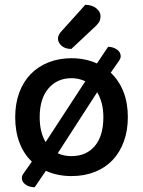

<svg xmlns="http://www.w3.org/2000/svg" viewBox="-20 -727 602 808"><path d="M518 -234Q518 -177 501 -131Q484 -85 453.5 -53Q423 -21 379 -3.5Q335 14 281 14Q222 14 173 -8L126 61Q104 61 88 50Q72 39 72 22Q72 13 79 3L114 -47Q80 -79 62 -126.5Q44 -174 44 -234Q44 -291 61 -337Q78 -383 109 -415Q140 -447 184 -464.5Q228 -482 281 -482Q339 -482 388 -460L435 -530Q455 -530 471.5 -519Q488 -508 488 -490Q488 -482 482 -473L446 -421Q481 -388 499.5 -341Q518 -294 518 -234ZM415 -234Q415 -266 408 -292.5Q401 -319 389 -339L223 -82Q248 -70 281 -70Q343 -70 379 -112.5Q415 -155 415 -234ZM281 -398Q221 -398 184 -355Q147 -312 147 -234Q147 -171 172 -129L339 -385Q311 -398 281 -398ZM339 -707Q369 -706 386 -691.5Q403 -677 403 -660Q403 -643 396 -632.5Q389 -622 372 -607L280 -521Q254 -521 239 -534.5Q224 -548 224 -564Q224 -574 228.5 -582Q233 -590 241 -598Z"/></svg>

Font: Baloo Thambi 2 Medium
Style: Regular
Weight: 500
Designer: Aadarsh Rajan and Ek Type
Foundry: Ek Type
Version: Version 1.640;hotconv 1.0.111;makeotfexe 2.5.65597; ttfautoh